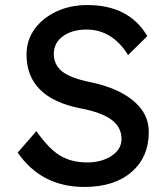

<svg xmlns="http://www.w3.org/2000/svg" viewBox="-20 -730 664 760"><path d="M314 10Q144 10 50 -126L124 -211Q173 -141 218 -114Q263 -87 325 -87Q382 -87 421.5 -113Q461 -139 461 -180Q461 -226 422 -255.5Q383 -285 299 -301Q85 -343 85 -514Q85 -571 117 -615Q149 -659 203.5 -684.5Q258 -710 326 -710Q491 -710 563 -587L487 -512Q457 -561 415.5 -587Q374 -613 323 -613Q265 -613 229 -586.5Q193 -560 193 -517Q193 -474 225.5 -447.5Q258 -421 337 -405Q447 -382 508 -331Q569 -280 569 -208Q569 -108 500.5 -49Q432 10 314 10Z"/></svg>

Font: Lexend Deca
Style: Regular
Weight: 400
Designer: Bonnie Shaver-Troup, Thomas Jockin
Foundry: Lexend
Version: Version 1.008; ttfautohint (v1.8.4.7-5d5b)